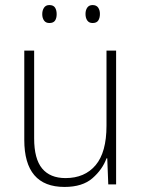

<svg xmlns="http://www.w3.org/2000/svg" viewBox="-20 -729 562 759"><path d="M439 -529V0H408L404 -103H401Q385 -59 345.5 -24.5Q306 10 235 10Q76 10 76 -176V-529H115V-182Q115 -101 146.5 -63Q178 -25 239 -25Q315 -25 358 -76Q401 -127 401 -232V-529ZM147 -673Q147 -688 154 -698.5Q161 -709 175 -709Q191 -709 197.5 -699Q204 -689 204 -673Q204 -657 197.5 -647.5Q191 -638 175 -638Q161 -638 154 -648Q147 -658 147 -673ZM318 -674Q318 -689 325 -699Q332 -709 346 -709Q361 -709 368 -699Q375 -689 375 -674Q375 -658 368.5 -648Q362 -638 346 -638Q332 -638 325 -648Q318 -658 318 -674Z"/></svg>

Font: Noto Sans Georgian SemiCondensed ExtraLight
Style: Regular
Weight: 200
Width: 4
Designer: Monotype Design Team, Akaki Razmadze
Foundry: Google LLC
Version: Version 2.005; ttfautohint (v1.8.4.7-5d5b)